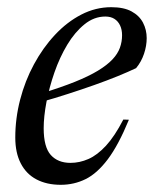

<svg xmlns="http://www.w3.org/2000/svg" viewBox="-20 -504 430 534"><path d="M273 -458Q241.5 -458 214.8 -436.2Q188 -414.5 167 -379.5Q146 -344.5 131.5 -302.8Q117 -261 109.2 -220.2Q101.5 -179.5 101.5 -147.5Q101.5 -95 121.2 -73Q141 -51 176 -51Q201.5 -51 226 -61.8Q250.5 -72.5 274.8 -98.8Q299 -125 323 -171.5L338.5 -171Q309.5 -100.5 279.8 -61Q250 -21.5 218 -5.8Q186 10 149 10Q110 10 81.5 -5Q53 -20 37.8 -49.5Q22.5 -79 22.5 -121.5Q22.5 -174.5 36 -226.8Q49.5 -279 74.5 -325.2Q99.5 -371.5 133 -407.2Q166.5 -443 206.2 -463.5Q246 -484 289.5 -484Q324.5 -484 346 -472.2Q367.5 -460.5 377.8 -440.8Q388 -421 388 -398Q388 -376.5 380.5 -354.2Q373 -332 358.5 -314.5Q337.5 -304.5 307.5 -292.2Q277.5 -280 242.2 -267.5Q207 -255 169 -242.8Q131 -230.5 93.5 -220L96 -244.5Q150 -261 188.5 -276.5Q227 -292 252.5 -307.5Q278 -323 292.8 -338.8Q307.5 -354.5 313.5 -371.2Q319.5 -388 319.5 -406Q319.5 -421.5 314 -433.2Q308.5 -445 298.2 -451.5Q288 -458 273 -458Z"/></svg>

Font: Newsreader 48pt
Style: Italic
Weight: 400
Italic angle: -17°
Version: Version 1.003